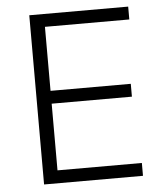

<svg xmlns="http://www.w3.org/2000/svg" viewBox="-51 -743 676 789"><g transform="rotate(-5 287.0 -349.0)"><path d="M99 0V-698H507V-645H159V-381H490V-328H159V-53H507V0Z"/></g></svg>

Font: IBM Plex Sans Thai Looped Light
Style: Regular
Weight: 300
Designer: Mike Abbink, Paul van der Laan, Pieter van Rosmalen, Ben Mitchell, Mark Frömberg
Foundry: Bold Monday
Version: Version 1.1